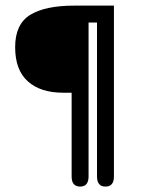

<svg xmlns="http://www.w3.org/2000/svg" viewBox="-20 -651 516 687"><path d="M327.1 -19.5V-570.3H296.9V-19.5Q296.9 16.6 266.6 16.6Q236.3 16.6 236.3 -19.5V-319.3H205.1Q125 -319.3 79.6 -359.9Q34.2 -400.4 34.2 -482.4Q34.2 -564.5 87.9 -597.7Q141.6 -630.9 246.1 -630.9H387.7V-19.5Q387.7 16.6 357.4 16.6Q327.1 16.6 327.1 -19.5Z"/></svg>

Font: Jura
Style: Medium
Weight: 500
Version: Version 2.6.1